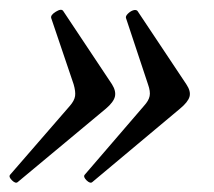

<svg xmlns="http://www.w3.org/2000/svg" viewBox="-22 -409 447 401"><path d="M15.1 -28.8Q10.7 -24.9 3.2 -32.2Q-4.4 -39.6 -1 -43.9L124 -188Q133.3 -198.7 134.8 -208.3Q136.2 -217.8 131.8 -232.9L85 -371.1Q83 -377.4 94.5 -384.5Q106 -391.6 109.9 -386.2L211.9 -232.9Q220.7 -218.8 218 -207.3Q215.3 -195.8 199.2 -182.1ZM170.9 -28.8Q166.5 -24.9 158.9 -32.2Q151.4 -39.6 154.8 -43.9L278.8 -188Q288.6 -198.7 290.5 -208.3Q292.5 -217.8 287.1 -232.9L241.2 -371.1Q239.7 -375 245.1 -380.4Q250.5 -385.7 256.3 -387.5Q262.2 -389.2 265.1 -386.2L367.2 -232.9Q377 -218.3 373.8 -207Q370.6 -195.8 354 -182.1Z"/></svg>

Font: Junicode SmCond Medium
Style: Italic
Weight: 500
Width: 4
Italic angle: -11°
Designer: Peter S. Baker
Version: Version 2.206